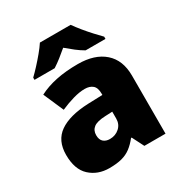

<svg xmlns="http://www.w3.org/2000/svg" viewBox="-180 -897 982 1038"><g transform="rotate(-30 311.5 -378.0)"><path d="M336 -563Q441 -563 500 -511Q559 -459 559 -363V0H427L390 -73H386Q363 -44 338.5 -25.5Q314 -7 282 1.5Q250 10 204 10Q132 10 84 -34Q36 -78 36 -169Q36 -258 97.5 -301Q159 -344 276 -349L368 -352V-360Q368 -397 350 -412.5Q332 -428 301 -428Q268 -428 228 -416.5Q188 -405 147 -387L92 -513Q140 -538 200.5 -550.5Q261 -563 336 -563ZM325 -245Q273 -243 251.5 -226.5Q230 -210 230 -180Q230 -152 245 -138.5Q260 -125 285 -125Q320 -125 344.5 -147Q369 -169 369 -204V-247ZM409 -766Q425 -743 447.5 -715.5Q470 -688 493.5 -662.5Q517 -637 534 -620V-606H410Q384 -621 361 -639Q338 -657 312 -679Q286 -657 264.5 -640Q243 -623 217 -606H91V-620Q110 -638 133.5 -663.5Q157 -689 179.5 -716Q202 -743 217 -766Z"/></g></svg>

Font: Noto Sans Bengali UI Black
Style: Regular
Weight: 900
Designer: Jelle Bosma - Monotype Design Team
Foundry: Monotype Imaging Inc.
Version: Version 2.003; ttfautohint (v1.8.4.7-5d5b)